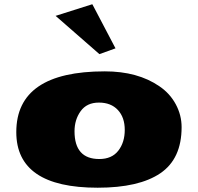

<svg xmlns="http://www.w3.org/2000/svg" viewBox="-20 -854 919 892"><path d="M238.3 -780.3Q407.2 -834 407.7 -834H409.2L516.6 -629.4L441.9 -602.5ZM326.2 -244.1Q326.2 -115.2 441.4 -115.2Q499.5 -115.2 529.5 -153.8Q559.6 -192.4 559.6 -250.5Q559.6 -308.6 527.6 -343Q495.6 -377.4 439.5 -377.4Q383.3 -377.4 354.7 -337.6Q326.2 -297.9 326.2 -244.1ZM55.7 -240.2Q55.7 -522.5 466.8 -522.5Q620.1 -522.5 720.7 -453.1Q769.5 -419.9 796.6 -369.6Q823.7 -319.3 823.7 -263.2Q823.7 -116.2 724.9 -49.1Q626 18.1 433.6 18.1Q55.7 18.1 55.7 -240.2Z"/></svg>

Font: Seymour One
Style: Book
Weight: 400
Designer: vernon adams
Foundry: vernon adams
Version: Version 1.000; ttfautohint (v0.93) -l 8 -r 50 -G 200 -x 0 -w